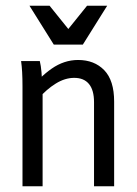

<svg xmlns="http://www.w3.org/2000/svg" viewBox="-20 -651 478 671"><path d="M53.7 -437.5H119.1Q123 -421.9 125 -398.9Q127 -376 127 -349.6V-345.7H128.9V0H58.6V-349.6Q58.6 -404.3 53.7 -437.5ZM239.3 -378.9Q207 -378.9 174.8 -358.9Q142.6 -338.9 114.3 -306.6L83 -334Q117.2 -380.9 160.6 -411.1Q204.1 -441.4 252.9 -441.4Q309.6 -441.4 344.2 -405.8Q378.9 -370.1 378.9 -295.9V0H308.6V-293.9Q308.6 -335.9 291 -357.4Q273.4 -378.9 239.3 -378.9ZM83 -630.9H153.3L238.3 -525.4H199.2L284.2 -630.9H354.5L269.5 -495.1H168Z"/></svg>

Font: Sudo Var
Style: Regular
Weight: 400
Monospace: yes
Designer: Jens Kutilek
Foundry: Jens Kutilek
Version: Version 0.065;FEAKit 1.0